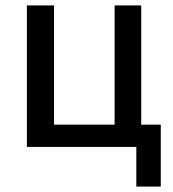

<svg xmlns="http://www.w3.org/2000/svg" viewBox="-20 -541 638 707"><path d="M482 146V0H79V-521H179V-82H402V-521H500V-82H572V146Z"/></svg>

Font: Ubuntu Sans Medium
Style: Regular
Weight: 500
Designer: Dalton Maag Ltd
Foundry: Dalton Maag Ltd
Version: Version 1.006; ttfautohint (v1.8.4.7-5d5b)